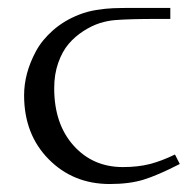

<svg xmlns="http://www.w3.org/2000/svg" viewBox="-20 -459 495 486"><path d="M41 -217.8Q41 -245.1 48.3 -272.9Q55.7 -300.8 71 -329.3Q86.4 -357.9 114.5 -382.6Q142.6 -407.2 180.2 -421.9Q201.2 -430.2 224.4 -433.8Q247.6 -437.5 266.1 -438.2Q284.7 -439 326.2 -439H411.1V-411.1H378.9Q308.1 -411.1 272 -408.2Q252.4 -406.7 232.4 -400.4Q212.4 -394 191.2 -380.4Q169.9 -366.7 153.8 -347.9Q137.7 -329.1 127.4 -300Q117.2 -271 117.2 -235.8Q117.2 -145.5 166 -90.8Q214.8 -36.1 291 -36.1Q329.1 -36.1 358.9 -43.7Q388.7 -51.3 422.9 -67.9L435.1 -43.9Q378.9 -15.1 343.3 -4.2Q307.6 6.8 257.8 6.8Q165 6.8 103 -56.2Q41 -119.1 41 -217.8Z"/></svg>

Font: Dehuti
Style: Book
Weight: 400
Version: Version 1.2